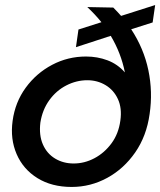

<svg xmlns="http://www.w3.org/2000/svg" viewBox="-20 -729 635 761"><path d="M264 12Q185 12 128.5 -23Q72 -58 46 -118Q20 -178 30 -250Q40 -324 82 -381.5Q124 -439 186.5 -472Q249 -505 321 -505Q366 -505 406 -490Q446 -475 475 -442Q460 -518 419 -587L281 -542L291 -612L382 -641Q357 -672 326 -701L429 -699Q445 -683 460 -666L595 -709L585 -640L500 -613Q550 -537 568 -451Q586 -365 573 -277Q561 -190 516 -125Q471 -60 405 -24Q339 12 264 12ZM272 -81Q315 -81 354.5 -102Q394 -123 422 -161Q450 -199 457 -251Q464 -300 447.5 -336Q431 -372 398.5 -391.5Q366 -411 326 -411Q283 -411 243 -390.5Q203 -370 175.5 -332Q148 -294 140 -243Q134 -193 150 -156.5Q166 -120 198.5 -100.5Q231 -81 272 -81Z"/></svg>

Font: Host Grotesk Medium
Style: Italic
Weight: 500
Italic angle: -8°
Designer: Doğukan Karapınar based on Poppins by Indian Type Foundry, Jonny Pinhorn
Foundry: Element Type
Version: Version 1.001; ttfautohint (v1.8.4.7-5d5b)